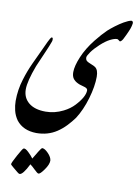

<svg xmlns="http://www.w3.org/2000/svg" viewBox="-121 -690 955 1343"><g transform="rotate(10 356.5 -18.5)"><path d="M712.4 -594.7Q709.5 -576.2 703.4 -559.1Q697.3 -542 682.9 -511.2Q668.5 -480.5 665.5 -476.1Q653.8 -457.5 645 -457.5Q638.7 -461.9 633.5 -466.1Q628.4 -470.2 624 -470.2Q605.5 -470.2 575.4 -455.1Q545.4 -439.9 509.5 -407Q473.6 -374 453.6 -345.5Q433.6 -316.9 433.6 -306.2Q433.6 -290 443.8 -281.2Q452.6 -274.4 475.3 -265.6Q498 -256.8 505.4 -251Q529.3 -234.4 529.3 -185.1Q529.3 -117.2 503.7 -29.5Q478 58.1 436.5 122.6Q415 152.3 386.5 182.4Q357.9 212.4 325.2 233.9Q262.2 275.4 180.2 275.4Q86.9 273.9 38.6 212.4Q16.6 181.2 8.3 146Q0 110.8 0 79.1Q0 39.1 5.9 0.5Q11.7 -38.1 23.9 -76.7Q43 -139.6 70.1 -198.2Q97.2 -256.8 114.3 -293L148.4 -366.2Q154.3 -378.4 160.9 -390.1Q167.5 -401.9 172.9 -401.9Q180.2 -401.9 180.4 -390.1Q180.7 -378.4 177.7 -372.6Q169.9 -351.6 164.1 -337.2Q158.2 -322.8 146.5 -295.7Q134.8 -268.6 121.1 -237.1Q107.4 -205.6 98.6 -185.1Q55.7 -70.8 55.7 -13.7Q55.7 46.4 98.4 81.5Q141.1 116.7 218.8 116.7Q283.2 116.7 343.3 86.4Q388.2 64 418.2 31.7Q448.2 -0.5 463.9 -28.8Q479.5 -57.1 479.5 -79.6Q479.5 -93.8 458.7 -100.3Q438 -106.9 428.7 -109.1Q419.4 -111.3 407.7 -117.2Q385.3 -127.9 373.5 -144.5Q361.8 -161.1 361.8 -189.5Q361.8 -232.9 389.9 -299.6Q418 -366.2 469.2 -430.7Q511.2 -483.4 545.4 -516.1Q564 -533.2 592.5 -554.7Q621.1 -576.2 647.9 -591.8Q681.2 -610.8 700.2 -613.8Q708 -613.8 710.9 -607.2Q713.9 -600.6 712.4 -594.7ZM45.4 520Q45.4 510.3 75.2 455.6Q105 400.9 112.3 397.5Q124.5 392.6 148.4 415.5Q172.4 438.5 184.6 456.1Q199.2 432.1 217 402.3Q234.9 372.6 241.2 372.1Q259.3 372.1 284.7 398.7Q310.1 425.3 311.5 448.7Q311.5 476.6 284.2 514.6Q257.8 552.2 245.6 552.2Q237.3 552.2 216.1 531Q194.8 509.8 178.7 498Q139.2 577.6 115.7 577.6Q109.9 577.6 99.1 568.4Q88.9 559.6 67.1 542Q45.4 524.4 45.4 520Z"/></g></svg>

Font: IranNastaliq
Style: Regular
Weight: 400
Designer: Hossein Zahedi
Version: Version 1.5